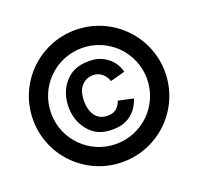

<svg xmlns="http://www.w3.org/2000/svg" viewBox="-140 -919 1166 1130"><g transform="rotate(-20 443.0 -354.0)"><path d="M443 59C671.5 59 856.5 -125.5 856.5 -354C856.5 -582.5 671.5 -767 443 -767C215 -767 30 -582.5 30 -354C30 -125.5 215 59 443 59ZM143 -354C143 -520 277 -654 443 -654C609 -654 743 -520 743 -354C743 -188 609 -54 443 -54C277 -54 143 -188 143 -354ZM252 -354.5C252 -300.5 266 -251.5 301 -207.5C338.5 -161 384 -141 451 -141C501.5 -141 535.5 -152.5 565.5 -174.5C596.5 -197.5 619 -231.5 631 -270.5L537 -290.5C530.5 -272.5 523 -259 507.5 -245C494 -233 475.5 -227.5 452 -227.5C417 -227.5 391.5 -240.5 374.5 -264.5C356.5 -289.5 349.5 -321 349.5 -354.5C349.5 -387 355 -420.5 374.5 -445C392.5 -467.5 418 -481.5 450.5 -481.5C470.5 -481.5 490 -475.5 506 -462.5C522.5 -448.5 533 -431.5 539 -412.5L631 -437.5C620 -484 592.5 -518.5 556 -541C522.5 -561.5 493 -567.5 455.5 -567.5C385 -567.5 337.5 -545 301 -500C268 -460 252 -410 252 -354.5Z"/></g></svg>

Font: Manrope
Style: Bold
Weight: 700
Designer: Mikhail Sharanda
Foundry: Mikhail Sharanda
Version: Version 4.505;FEAKit 1.0